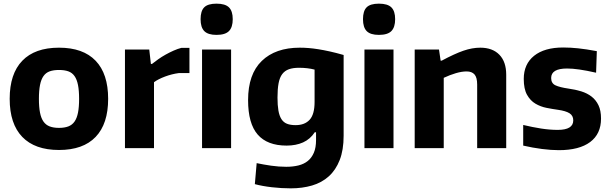

<svg xmlns="http://www.w3.org/2000/svg" viewBox="-20 -811 3340 1051"><path d="M303 10Q171 10 102 -61.5Q33 -133 33 -270Q33 -407 102 -478.5Q171 -550 303 -550Q435 -550 503.5 -478.5Q572 -407 572 -270Q572 -133 503.5 -61.5Q435 10 303 10ZM303 -111Q333 -111 354 -119Q375 -127 388 -145.5Q401 -164 407 -194.5Q413 -225 413 -270Q413 -315 407 -345.5Q401 -376 388 -394.5Q375 -413 354 -420.5Q333 -428 303 -428Q273 -428 252 -420.5Q231 -413 218 -394.5Q205 -376 199 -345.5Q193 -315 193 -270Q193 -225 199 -194.5Q205 -164 218 -145.5Q231 -127 252 -119Q273 -111 303 -111Z M664 -540H797L806 -461H812Q827 -473 846 -486.5Q865 -500 886.5 -512Q908 -524 930.5 -534Q953 -544 973 -549H1017V-411H959Q921 -406 883.5 -392Q846 -378 823 -361V0H664Z M1165 -620Q1119 -620 1098.5 -640.5Q1078 -661 1078 -706Q1078 -751 1098 -771Q1118 -791 1165 -791Q1213 -791 1233.5 -770.5Q1254 -750 1254 -706Q1254 -662 1233.5 -641Q1213 -620 1165 -620ZM1086 -540H1245V0H1086Z M1572 220Q1521 220 1468.5 214Q1416 208 1375 197L1385 82Q1423 90 1464.5 96Q1506 102 1547 102Q1584 102 1614 94.5Q1644 87 1665 70Q1686 53 1698 25Q1710 -3 1710 -44V-87H1703Q1678 -49 1639 -31.5Q1600 -14 1549 -14Q1443 -14 1390.5 -74.5Q1338 -135 1338 -263Q1338 -405 1413 -477.5Q1488 -550 1621 -550Q1645 -550 1669.5 -548Q1694 -546 1722.5 -541.5Q1751 -537 1785 -529.5Q1819 -522 1861 -510V-68Q1861 10 1839.5 65Q1818 120 1779.5 154.5Q1741 189 1688 204.5Q1635 220 1572 220ZM1598 -126Q1648 -126 1675 -155.5Q1702 -185 1702 -253V-430Q1683 -435 1661.5 -437.5Q1640 -440 1617 -440Q1584 -440 1561.5 -432Q1539 -424 1525 -405.5Q1511 -387 1505 -355.5Q1499 -324 1499 -277Q1499 -235 1504 -206Q1509 -177 1520.5 -159Q1532 -141 1551 -133.5Q1570 -126 1598 -126Z M2054 -620Q2008 -620 1987.5 -640.5Q1967 -661 1967 -706Q1967 -751 1987 -771Q2007 -791 2054 -791Q2102 -791 2122.5 -770.5Q2143 -750 2143 -706Q2143 -662 2122.5 -641Q2102 -620 2054 -620ZM1975 -540H2134V0H1975Z M2250 -540H2383L2392 -479H2398Q2469 -517 2517 -533.5Q2565 -550 2609 -550Q2676 -550 2713.5 -511.5Q2751 -473 2751 -402V0H2592V-348Q2592 -387 2577.5 -403.5Q2563 -420 2534 -420Q2508 -420 2475.5 -410.5Q2443 -401 2409 -385V0H2250Z M3039 11Q2997 11 2946.5 4.5Q2896 -2 2844 -14V-127Q2894 -115 2941.5 -107.5Q2989 -100 3033 -100Q3118 -100 3118 -152Q3118 -178 3097.5 -191Q3077 -204 3034 -210Q3005 -214 2972 -220.5Q2939 -227 2911 -243.5Q2883 -260 2865 -292Q2847 -324 2847 -379Q2847 -460 2903.5 -505.5Q2960 -551 3063 -551Q3102 -551 3145 -546.5Q3188 -542 3247 -531L3243 -413Q3190 -425 3151.5 -430.5Q3113 -436 3084 -436Q2997 -436 2997 -384Q2997 -355 3020.5 -344Q3044 -333 3092 -326Q3129 -321 3161.5 -311Q3194 -301 3218 -282.5Q3242 -264 3256 -235Q3270 -206 3270 -162Q3270 -78 3210.5 -33.5Q3151 11 3039 11Z"/></svg>

Font: Encode Sans Narrow
Style: Bold
Weight: 700
Designer: Pablo Impallari, Andres Torresi
Foundry: Pablo Impallari, Andres Torresi
Version: Version 1.000; ttfautohint (v1.00) -l 8 -r 50 -G 200 -x 14 -